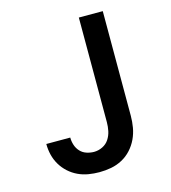

<svg xmlns="http://www.w3.org/2000/svg" viewBox="-110 -824 821 922"><g transform="rotate(-15 300.0 -363.5)"><path d="M271 8Q244 8 217 3.5Q190 -1 165.5 -12.5Q141 -24 120.5 -42.5Q100 -61 86 -84.5Q72 -108 65.5 -134.5Q59 -161 59 -189H178Q178 -170 184 -151.5Q190 -133 203 -119Q216 -105 234.5 -99Q253 -93 271 -93Q293 -93 313.5 -103Q334 -113 346 -131.5Q358 -150 362.5 -171.5Q367 -193 367 -215V-735H486V-215Q486 -186 481 -157Q476 -128 463.5 -101.5Q451 -75 431 -53Q411 -31 385 -17Q359 -3 330 2.5Q301 8 271 8Z"/></g></svg>

Font: Iosevka Aile
Style: Bold
Weight: 700
Designer: Belleve Invis
Foundry: Belleve Invis
Version: Version 28.0.1; ttfautohint (v1.8.4)